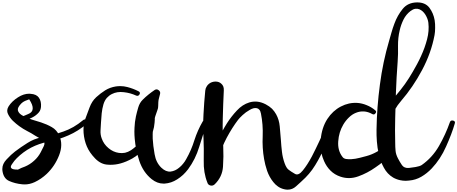

<svg xmlns="http://www.w3.org/2000/svg" viewBox="-128 -1483 3826 1606"><path d="M53.7 -506.8Q67.4 -511.7 81.1 -517.6Q94.7 -523.4 108.4 -529.3Q143.6 -543 145.5 -573.2Q148.4 -603.5 116.2 -652.3Q98.6 -646.5 81.1 -638.7Q63.5 -630.9 49.8 -617.2Q16.6 -583 21.5 -560.5Q26.4 -538.1 51.8 -521.5Q65.4 -512.7 82 -505.9Q98.6 -498 116.2 -491.2Q139.6 -481.4 165 -474.6Q190.4 -466.8 215.8 -459Q263.7 -443.4 304.7 -419.9Q346.7 -396.5 368.2 -348.6Q401.4 -273.4 366.2 -183.6Q331.1 -93.8 262.7 -28.3Q216.8 14.6 163.1 40Q119.1 60.5 76.2 59.6Q66.4 59.6 57.6 58.6Q-2.9 52.7 -52.7 30.3Q-101.6 7.8 -108.4 -61.5Q-108.4 -66.4 -108.4 -71.3Q-108.4 -112.3 -73.2 -149.4Q-34.2 -191.4 -2 -215.8Q46.9 -252.9 101.6 -287.1Q156.2 -322.3 218.8 -334Q315.4 -352.5 402.3 -382.8Q488.3 -412.1 566.4 -477.5Q582 -491.2 597.7 -476.6Q605.5 -468.8 605.5 -461.9Q605.5 -454.1 597.7 -447.3Q525.4 -385.7 444.3 -350.6Q364.3 -315.4 271.5 -296.9Q198.2 -282.2 131.8 -248Q65.4 -212.9 11.7 -159.2Q1 -148.4 -7.8 -137.7Q-17.6 -126 -25.4 -113.3Q-44.9 -87.9 -33.2 -76.2Q-21.5 -63.5 22.5 -64.5Q36.1 -71.3 50.8 -78.1Q66.4 -84 81.1 -89.8Q123 -107.4 157.2 -138.7Q191.4 -168.9 212.9 -210Q222.7 -229.5 238.3 -260.7Q252.9 -292 230.5 -309.6Q214.8 -321.3 199.2 -329.1Q182.6 -337.9 167 -347.7Q134.8 -369.1 99.6 -386.7Q65.4 -404.3 33.2 -427.7Q21.5 -436.5 6.8 -448.2Q-7.8 -460 -21.5 -473.6Q-46.9 -499 -61.5 -530.3Q-76.2 -560.5 -55.7 -593.8Q-28.3 -636.7 22.5 -668.9Q69.3 -699.2 117.2 -699.2Q122.1 -699.2 127.9 -698.2Q176.8 -695.3 197.3 -666Q218.8 -635.7 214.8 -587.9Q212.9 -569.3 205.1 -554.7Q196.3 -540 182.6 -528.3Q158.2 -505.9 124 -492.2Q90.8 -478.5 64.5 -468.8Q45.9 -461.9 41 -481.4Q35.2 -500 53.7 -506.8Z M1010.7 -683.6Q961.9 -706.1 907.2 -711.9Q851.6 -718.8 807.6 -696.3Q784.2 -684.6 765.6 -664.1Q747.1 -642.6 737.3 -610.4Q726.6 -573.2 722.7 -535.2Q718.8 -497.1 716.8 -459Q713.9 -425.8 712.9 -391.6Q710.9 -356.4 722.7 -325.2Q739.3 -277.3 779.3 -244.1Q818.4 -210.9 866.2 -204.1Q891.6 -200.2 918 -205.1Q943.4 -210.9 967.8 -226.6Q1044.9 -278.3 1079.1 -357.4Q1112.3 -436.5 1119.1 -525.4Q1121.1 -543 1140.6 -547.9Q1160.2 -552.7 1163.1 -532.2Q1167 -509.8 1167 -486.3Q1167 -471.7 1165 -457Q1162.1 -418.9 1150.4 -381.8Q1128.9 -311.5 1083 -251Q1038.1 -190.4 978.5 -157.2Q927.7 -128.9 880.9 -116.2Q840.8 -104.5 793.9 -104.5Q784.2 -104.5 775.4 -105.5Q716.8 -107.4 668 -157.2Q620.1 -207 598.6 -257.8Q576.2 -309.6 571.3 -371.1Q570.3 -384.8 570.3 -397.5Q570.3 -444.3 585 -487.3Q600.6 -532.2 621.1 -584Q640.6 -636.7 676.8 -669.9Q711.9 -702.1 752 -727.5Q792 -752 839.8 -759.8Q859.4 -762.7 877.9 -762.7Q908.2 -762.7 937.5 -754.9Q986.3 -742.2 1030.3 -719.7Q1048.8 -710.9 1039.1 -693.4Q1028.3 -675.8 1010.7 -683.6ZM1604.5 -453.1Q1569.3 -357.4 1538.1 -253.9Q1506.8 -150.4 1445.3 -67.4Q1426.8 -43 1403.3 -20.5Q1379.9 1 1353.5 17.6Q1304.7 48.8 1249 52.7Q1243.2 52.7 1238.3 52.7Q1187.5 52.7 1140.6 15.6Q1069.3 -42 1037.1 -137.7Q1005.9 -234.4 999 -321.3Q996.1 -351.6 996.1 -382.8Q996.1 -399.4 997.1 -415Q999 -462.9 1008.8 -508.8Q1016.6 -543.9 1028.3 -584Q1040 -624 1066.4 -649.4Q1088.9 -671.9 1114.3 -692.4Q1139.6 -712.9 1166 -730.5Q1173.8 -735.4 1181.6 -735.4Q1190.4 -735.4 1199.2 -728.5Q1215.8 -715.8 1210.9 -697.3Q1207 -679.7 1202.1 -663.1Q1197.3 -646.5 1196.3 -628.9Q1195.3 -614.3 1195.3 -596.7Q1195.3 -578.1 1189.5 -564.5Q1179.7 -538.1 1170.9 -510.7Q1163.1 -484.4 1158.2 -456.1Q1151.4 -421.9 1150.4 -391.6Q1148.4 -361.3 1149.4 -323.2Q1152.3 -265.6 1165 -194.3Q1176.8 -123 1221.7 -80.1Q1259.8 -43.9 1298.8 -47.9Q1337.9 -52.7 1370.1 -80.1Q1388.7 -94.7 1403.3 -113.3Q1418.9 -131.8 1429.7 -152.3Q1472.7 -227.5 1498 -310.5Q1524.4 -392.6 1567.4 -466.8Q1576.2 -481.4 1593.8 -475.6Q1606.4 -470.7 1606.4 -460Q1606.4 -457 1604.5 -453.1Z M1744.1 -727.5Q1738.3 -608.4 1735.4 -492.2Q1732.4 -376 1739.3 -256.8Q1743.2 -174.8 1737.3 -88.9Q1731.4 -2.9 1668 58.6Q1650.4 75.2 1627.9 67.4Q1605.5 58.6 1605.5 34.2Q1604.5 -7.8 1611.3 -52.7Q1618.2 -97.7 1629.9 -142.6Q1653.3 -226.6 1691.4 -306.6Q1729.5 -386.7 1770.5 -452.1Q1806.6 -508.8 1853.5 -558.6Q1899.4 -608.4 1957 -626Q1988.3 -635.7 2022.5 -632.8Q2056.6 -629.9 2094.7 -610.4Q2126 -593.8 2147.5 -573.2Q2168 -551.8 2181.6 -527.3Q2207 -481.4 2211.9 -425.8Q2217.8 -369.1 2221.7 -310.5Q2224.6 -261.7 2230.5 -212.9Q2236.3 -163.1 2252.9 -117.2Q2267.6 -76.2 2287.1 -62.5Q2305.7 -47.9 2339.8 -28.3Q2368.2 -11.7 2405.3 -57.6Q2443.4 -104.5 2481.4 -175.8Q2497.1 -206.1 2512.7 -238.3Q2528.3 -270.5 2543 -301.8Q2570.3 -360.4 2590.8 -407.2Q2612.3 -454.1 2623 -471.7Q2631.8 -485.4 2650.4 -479.5Q2664.1 -475.6 2664.1 -463.9Q2664.1 -460.9 2662.1 -456.1Q2636.7 -381.8 2605.5 -298.8Q2574.2 -216.8 2532.2 -141.6Q2509.8 -100.6 2483.4 -63.5Q2457 -27.3 2426.8 2.9Q2389.6 39.1 2347.7 76.2Q2317.4 103.5 2278.3 103.5Q2263.7 103.5 2248 99.6Q2219.7 92.8 2197.3 77.1Q2174.8 61.5 2158.2 40Q2125 -1 2106.4 -53.7Q2088.9 -106.4 2081.1 -152.3Q2064.5 -247.1 2069.3 -343.8Q2073.2 -440.4 2054.7 -533.2Q2050.8 -554.7 2041 -565.4Q2032.2 -576.2 2019.5 -578.1Q2006.8 -581.1 1991.2 -577.1Q1974.6 -572.3 1959 -562.5Q1928.7 -545.9 1901.4 -520.5Q1874 -495.1 1863.3 -480.5Q1813.5 -415 1768.6 -331.1Q1723.6 -246.1 1699.2 -156.2Q1685.5 -108.4 1679.7 -60.5Q1673.8 -12.7 1677.7 33.2Q1660.2 36.1 1642.6 38.1Q1625 41 1606.4 43.9Q1573.2 -39.1 1576.2 -139.6Q1578.1 -241.2 1574.2 -329.1Q1571.3 -377.9 1571.3 -426.8Q1571.3 -476.6 1574.2 -527.3Q1579.1 -626 1588.9 -724.6Q1590.8 -744.1 1599.6 -757.8Q1607.4 -772.5 1620.1 -782.2Q1642.6 -799.8 1672.9 -800.8Q1673.8 -800.8 1674.8 -800.8Q1704.1 -800.8 1722.7 -783.2Q1733.4 -774.4 1739.3 -760.7Q1745.1 -747.1 1744.1 -727.5Z M2987.3 -528.3Q2951.2 -548.8 2916 -550.8Q2881.8 -552.7 2850.6 -540Q2817.4 -527.3 2790 -500Q2762.7 -473.6 2743.2 -440.4Q2706.1 -377 2701.2 -300.8Q2695.3 -223.6 2737.3 -169.9Q2746.1 -157.2 2765.6 -153.3Q2785.2 -150.4 2809.6 -151.4Q2844.7 -153.3 2881.8 -163.1Q2918.9 -171.9 2937.5 -177.7Q2981.4 -189.5 3021.5 -211.9Q3061.5 -233.4 3097.7 -260.7Q3091.8 -251 3086.9 -242.2Q3081.1 -232.4 3076.2 -222.7Q3084 -305.7 3084 -390.6Q3084 -474.6 3101.6 -556.6Q3111.3 -599.6 3132.8 -624Q3154.3 -649.4 3182.6 -682.6Q3222.7 -729.5 3258.8 -779.3Q3293.9 -829.1 3324.2 -881.8Q3341.8 -912.1 3360.4 -946.3Q3378.9 -980.5 3394.5 -1015.6Q3425.8 -1083 3444.3 -1154.3Q3462.9 -1224.6 3455.1 -1293Q3451.2 -1325.2 3430.7 -1359.4Q3410.2 -1392.6 3379.9 -1405.3Q3363.3 -1412.1 3344.7 -1409.2Q3326.2 -1406.2 3305.7 -1390.6Q3268.6 -1362.3 3247.1 -1319.3Q3225.6 -1275.4 3215.8 -1231.4Q3200.2 -1166 3201.2 -1099.6Q3203.1 -1032.2 3198.2 -966.8Q3193.4 -901.4 3189.5 -835.9Q3186.5 -770.5 3183.6 -705.1Q3179.7 -600.6 3177.7 -497.1Q3174.8 -392.6 3177.7 -289.1Q3177.7 -253.9 3180.7 -221.7Q3183.6 -190.4 3201.2 -157.2Q3215.8 -128.9 3234.4 -101.6Q3252.9 -75.2 3292 -78.1Q3311.5 -80.1 3347.7 -85.9Q3382.8 -91.8 3399.4 -102.5Q3488.3 -165 3543.9 -261.7Q3599.6 -359.4 3634.8 -460Q3640.6 -478.5 3661.1 -474.6Q3677.7 -470.7 3677.7 -458Q3677.7 -454.1 3675.8 -449.2Q3651.4 -364.3 3603.5 -257.8Q3556.6 -151.4 3483.4 -74.2Q3443.4 -32.2 3396.5 -4.9Q3349.6 22.5 3293.9 27.3Q3279.3 29.3 3266.6 29.3Q3241.2 29.3 3219.7 24.4Q3187.5 17.6 3160.2 2Q3111.3 -27.3 3083 -80.1Q3053.7 -132.8 3040 -195.3Q3028.3 -246.1 3024.4 -299.8Q3020.5 -352.5 3021.5 -399.4Q3024.4 -586.9 3049.8 -775.4Q3074.2 -963.9 3127 -1142.6Q3136.7 -1173.8 3146.5 -1210.9Q3157.2 -1249 3170.9 -1285.2Q3196.3 -1354.5 3240.2 -1408.2Q3283.2 -1461.9 3360.4 -1462.9Q3361.3 -1462.9 3362.3 -1462.9Q3429.7 -1462.9 3463.9 -1418Q3498 -1372.1 3507.8 -1313.5Q3512.7 -1281.2 3511.7 -1249Q3511.7 -1216.8 3506.8 -1189.5Q3478.5 -1039.1 3402.3 -896.5Q3327.1 -754.9 3227.5 -639.6Q3194.3 -600.6 3178.7 -571.3Q3163.1 -542 3161.1 -490.2Q3159.2 -456.1 3159.2 -421.9Q3158.2 -387.7 3159.2 -353.5Q3159.2 -341.8 3161.1 -326.2Q3163.1 -310.5 3165 -293.9Q3167 -262.7 3165 -232.4Q3162.1 -202.1 3142.6 -185.5Q3114.3 -162.1 3082 -134.8Q3048.8 -107.4 3012.7 -83Q2945.3 -35.2 2869.1 -7.8Q2793.9 19.5 2720.7 -4.9Q2670.9 -21.5 2636.7 -55.7Q2602.5 -89.8 2583 -134.8Q2552.7 -201.2 2552.7 -279.3Q2552.7 -297.9 2554.7 -316.4Q2563.5 -416 2610.4 -488.3Q2655.3 -556.6 2722.7 -591.8Q2790 -627 2862.3 -622.1Q2901.4 -619.1 2938.5 -603.5Q2976.6 -588.9 3010.7 -560.5Q3024.4 -549.8 3012.7 -535.2Q3002 -520.5 2987.3 -528.3Z"/></svg>

Font: Digory Doodles
Style: Regular
Weight: 400
Designer: Holds Worth Design
Version: Version 1.0